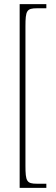

<svg xmlns="http://www.w3.org/2000/svg" viewBox="-20 -780 273 928"><path d="M75 128H204V108H159C109 108 103 97 103 20V-652C103 -729 109 -740 159 -740H204V-760H75Z"/></svg>

Font: Noto Serif Armenian ExtraCondensed Thin
Style: Regular
Weight: 100
Width: 2
Designer: Monotype Design Team
Foundry: Monotype Imaging Inc.
Version: Version 2.008